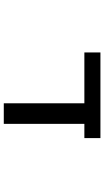

<svg xmlns="http://www.w3.org/2000/svg" viewBox="218 -780 563 1040"><g transform="rotate(90 500.0 -260.5)"><path d="M651.4 1H540V-435.5H264.6V-522.5H728.5V-435.5H651.4Z"/></g></svg>

Font: GenEi Gothic M SemiBold
Style: Regular
Weight: 500
Designer: o_tamon (Modified); [Source Han Sans]
Ryoko NISHIZUKA  (kana & ideographs); Paul D. Hunt (Latin, Greek & Cyrillic); Wenl
Version: Version 1.1a;Original Version 1.004